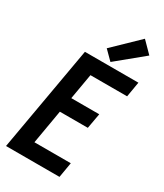

<svg xmlns="http://www.w3.org/2000/svg" viewBox="-239 -1076 994 1166"><g transform="rotate(30 257.5 -493.0)"><path d="M11 0 140 -735H515L497 -629H240L209 -450H405L386 -344H190L149 -106H404L386 0ZM305 -759 244 -820 416 -986 490 -911Z"/></g></svg>

Font: Iosevka SS08
Style: Bold Italic
Weight: 700
Italic angle: -10°
Monospace: yes
Designer: Belleve Invis
Foundry: Belleve Invis
Version: 2.1.0; ttfautohint (v1.8.2)